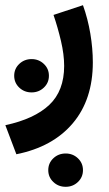

<svg xmlns="http://www.w3.org/2000/svg" viewBox="-39 -323 416 732"><path d="M145 325.7Q145 298.8 164.3 280.5Q183.6 262.2 211.4 262.2Q238.8 262.2 258.1 280.5Q277.3 298.8 277.3 325.7Q277.3 352.5 258.1 370.8Q238.8 389.2 211.4 389.2Q183.6 389.2 164.3 370.8Q145 352.5 145 325.7ZM15.1 -34.2Q15.1 -61 34.4 -79.3Q53.7 -97.7 81.5 -97.7Q108.9 -97.7 128.2 -79.3Q147.5 -61 147.5 -34.2Q147.5 -7.3 128.2 11Q108.9 29.3 81.5 29.3Q53.7 29.3 34.4 11Q15.1 -7.3 15.1 -34.2ZM23.4 265.1 -18.6 154.3Q92.3 130.4 148.9 76.9Q205.6 23.4 205.6 -71.8Q205.6 -115.2 193.4 -167Q181.2 -218.8 165 -266.1L277.3 -303.2Q295.9 -251.5 305.4 -194.8Q314.9 -138.2 314.9 -85.4Q314.9 56.6 238.5 147Q162.1 237.3 23.4 265.1Z"/></svg>

Font: Vazirmatn RD FD SemiBold
Style: Regular
Weight: 600
Designer: Saber Rastikerdar
Foundry: Saber Rastikerdar
Version: Version 33.003